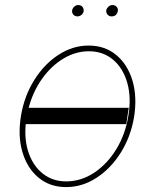

<svg xmlns="http://www.w3.org/2000/svg" viewBox="-20 -736 618 767"><path d="M244.3 11.4Q179.7 11.4 134.4 -25.9Q89.1 -63.2 69.8 -127.8Q50.4 -192.5 63.9 -274.1Q77.4 -353.7 117.4 -417.1Q157.3 -480.5 214 -517.2Q270.6 -554 333.8 -554Q399.1 -554 444.4 -516.3Q489.7 -478.7 509.1 -414.1Q528.4 -349.4 515.6 -268.5Q502.1 -188.9 462 -125.5Q421.9 -62.1 365.1 -25.4Q308.2 11.4 244.3 11.4ZM494.3 -305.4 484.4 -240.1H82.7Q76.7 -174 95.5 -122.3Q114.3 -70.7 152.9 -41Q191.4 -11.4 244.3 -11.4Q303.3 -11.4 355.5 -45.6Q407.7 -79.9 444.2 -139.4Q480.8 -198.9 492.9 -274.1Q505 -347.3 488.3 -405.5Q471.6 -463.8 431.8 -497.5Q392 -531.2 335.2 -531.2Q282 -531.2 233.3 -502Q184.7 -472.7 148.3 -421.7Q111.9 -370.7 94.5 -305.4ZM426.1 -670.5Q415.5 -670.5 409.1 -678.4Q402.7 -686.4 404.8 -696Q406.6 -703.5 413.5 -709.7Q420.5 -715.9 429 -715.9Q439.6 -715.9 446.4 -708.3Q453.1 -700.6 450.3 -690.3Q445.3 -670.5 426.1 -670.5ZM289.8 -670.5Q279.1 -670.5 272.7 -677.9Q266.3 -685.4 268.5 -696Q270.2 -703.8 277.2 -709.9Q284.1 -715.9 292.6 -715.9Q303.3 -715.9 309.5 -708.5Q315.7 -701 313.9 -690.3Q312.9 -682.9 305.6 -676.7Q298.3 -670.5 289.8 -670.5Z"/></svg>

Font: Inter UI Thin
Style: Italic
Weight: 100
Italic angle: -9.39999°
Designer: Rasmus Andersson
Foundry: rsms
Version: 3.2;8d6f07862